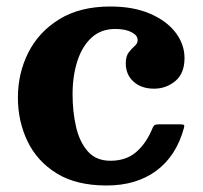

<svg xmlns="http://www.w3.org/2000/svg" viewBox="-20 -555 624 590"><path d="M35 -255Q35 -330 67.2 -393.8Q99.5 -457.5 162.8 -496.2Q226 -535 319 -535Q390 -535 441 -513Q492 -491 519.5 -455Q547 -419 547 -376.5Q547 -329.5 518.8 -306Q490.5 -282.5 453.5 -282.5Q414.5 -282.5 390.5 -304Q366.5 -325.5 366.5 -360.5Q366.5 -382.5 375.8 -394.2Q385 -406 394 -413.8Q403 -421.5 403 -431.5Q403 -446.5 384 -456.2Q365 -466 334 -466Q290.5 -466 261.5 -439.5Q232.5 -413 217.8 -367.5Q203 -322 203 -265Q203 -213 213.5 -166.2Q224 -119.5 249.5 -90.2Q275 -61 319.5 -61Q367.5 -61 398.8 -88Q430 -115 449 -162Q451.5 -168 455 -170.5Q458.5 -173 468 -173H532.5Q543 -173 545.2 -170.8Q547.5 -168.5 545 -161Q521.5 -75.5 460.2 -30.2Q399 15 307.5 15Q214.5 15 154.2 -22.2Q94 -59.5 64.5 -121Q35 -182.5 35 -255Z"/></svg>

Font: Besley*
Style: Bold
Weight: 700
Designer: Owen Earl
Foundry: indestructible type*
Version: Version 2.000; ttfautohint (v1.8.3)